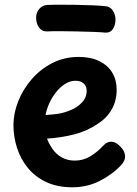

<svg xmlns="http://www.w3.org/2000/svg" viewBox="-20 -791 579 813"><path d="M286 2Q222 2 175 -20.5Q128 -43 97.5 -80.5Q67 -118 52 -165Q37 -212 37 -260Q37 -312 57.5 -363Q78 -414 115 -456.5Q152 -499 202.5 -524.5Q253 -550 313 -550Q364 -550 400 -532.5Q436 -515 455 -484Q474 -453 474 -410Q474 -365 453.5 -328.5Q433 -292 396 -268Q349 -236 294.5 -222Q240 -208 179 -204Q188 -181 203 -159.5Q218 -138 241.5 -124.5Q265 -111 297 -111Q333 -111 363 -129.5Q393 -148 416 -173Q426 -184 434.5 -187.5Q443 -191 450 -191Q463 -191 475.5 -182.5Q488 -174 497.5 -161.5Q507 -149 509 -135Q511 -123 506 -111.5Q501 -100 494 -93Q457 -53 403.5 -25.5Q350 2 286 2ZM173 -304Q205 -306 228 -309.5Q251 -313 280 -325Q307 -336 327 -357Q347 -378 347 -407Q347 -418 342 -427.5Q337 -437 326.5 -443Q316 -449 300 -449Q276 -449 254.5 -435Q233 -421 216 -399Q199 -377 188 -352Q177 -327 173 -304ZM180 -658Q158 -657 145.5 -674Q133 -691 133 -717Q133 -738 146.5 -753.5Q160 -769 180 -770Q198 -771 231 -771Q264 -771 301.5 -770.5Q339 -770 372.5 -768.5Q406 -767 424 -765Q446 -764 457.5 -746.5Q469 -729 469 -709Q469 -684 457.5 -667.5Q446 -651 424 -653Q406 -655 373 -656Q340 -657 302 -658Q264 -659 231 -659Q198 -659 180 -658Z"/></svg>

Font: Playpen Sans SemiBold
Style: Regular
Weight: 600
Designer: Laura Meseguer, Veronika Burian, José Scaglione
Foundry: TypeTogether
Version: Version 1.001